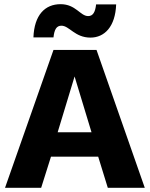

<svg xmlns="http://www.w3.org/2000/svg" viewBox="-20 -899 717 919"><path d="M536 -878H440C436 -841 425 -822 402 -822C364 -822 343 -879 270 -879C195 -879 144 -827 140 -720H236C240 -757 250 -776 274 -776C312 -776 338 -719 413 -719C480 -719 532 -771 536 -878ZM673 0 442 -660H236L4 0H177L224 -149H450L496 0ZM256 -266 337 -533 418 -266Z"/></svg>

Font: Work Sans
Style: Bold
Weight: 700
Designer: Wei Huang
Foundry: Wei Huang
Version: Version 2.012